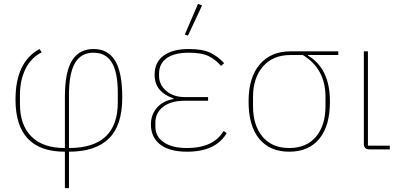

<svg xmlns="http://www.w3.org/2000/svg" viewBox="-20 -771 2062 991"><path d="M315 200V12Q60 12 60 -257Q60 -451 184 -518L195 -501Q140 -473 111.5 -415Q83 -357 83 -281V-233Q83 -126 142 -66.5Q201 -7 315 -7V-271Q315 -400 352 -459Q389 -518 463 -518Q537 -518 574 -458Q611 -398 611 -267Q611 -123 541.5 -55.5Q472 12 336 12V200ZM336 -281V-7Q588 -7 588 -243V-291Q588 -398 557 -448.5Q526 -499 463 -499Q398 -499 367 -445.5Q336 -392 336 -281Z M1023 -743 950 -587 934 -593 1002 -751ZM1134 -95 1150 -84Q1094 12 945 12Q855 12 807 -25Q759 -62 759 -129Q759 -180 790.5 -215.5Q822 -251 876 -260V-263Q778 -296 778 -385Q778 -450 824.5 -484Q871 -518 955 -518Q1026 -518 1066 -498.5Q1106 -479 1137 -445L1121 -431Q1092 -464 1056.5 -481.5Q1021 -499 956 -499Q879 -499 840 -470.5Q801 -442 801 -391V-379Q801 -334 838 -302Q875 -270 933 -270H1054V-251H932Q863 -251 822.5 -220Q782 -189 782 -138V-117Q782 -66 825.5 -36.5Q869 -7 945 -7Q1082 -7 1134 -95Z M1726 -487H1570V-484Q1683 -417 1683 -247Q1683 -121 1628 -54.5Q1573 12 1473 12Q1373 12 1318 -54.5Q1263 -121 1263 -247Q1263 -371 1320.5 -438.5Q1378 -506 1479 -506H1726ZM1543 -487H1479Q1388 -487 1337 -427.5Q1286 -368 1286 -271V-223Q1286 -124 1335 -65.5Q1384 -7 1473 -7Q1562 -7 1611 -65.5Q1660 -124 1660 -223V-271Q1660 -416 1543 -487Z M1992 -19V0H1887Q1858 0 1858 -29V-506H1879V-19Z"/></svg>

Font: IBM Plex Sans Thin
Style: Regular
Weight: 100
Designer: Mike Abbink, Paul van der Laan, Pieter van Rosmalen
Foundry: Bold Monday
Version: Version 3.0